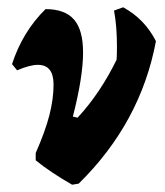

<svg xmlns="http://www.w3.org/2000/svg" viewBox="-20 -498 454 527"><path d="M408 -385Q366 -161 196 6L178 9Q117 -26 78 -58V-78Q104 -137 115.5 -181.5Q127 -226 127 -266Q127 -320 84 -320Q62 -320 27 -305L13 -322Q42 -411 105 -473Q158 -473 183 -444.5Q208 -416 208 -354Q208 -287 180 -178L193 -175Q255 -242 300 -334Q301 -346 301 -371Q301 -426 293 -469L318 -478Q377 -446 408 -385Z"/></svg>

Font: Alegreya ExtraBold
Style: Italic
Weight: 800
Italic angle: -7°
Designer: Juan Pablo del Peral
Foundry: Huerta Tipografica
Version: Version 2.007; ttfautohint (v1.6)